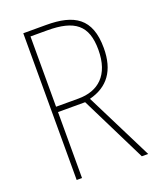

<svg xmlns="http://www.w3.org/2000/svg" viewBox="-134 -796 724 878"><g transform="rotate(-20 228.0 -357.0)"><path d="M197 -714H86V0H112V-321H244L403 0H434L270 -328C361 -351 409 -415 409 -525C409 -670 333 -714 197 -714ZM193 -689C327 -689 383 -645 383 -526C383 -402 317 -347 221 -347H112V-689Z"/></g></svg>

Font: Noto Sans Khmer UI Condensed Thin
Style: Regular
Weight: 100
Width: 3
Designer: Danh Hong and the Monotype Design Team
Foundry: Monotype Imaging Inc.
Version: Version 2.002